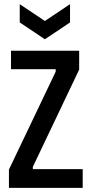

<svg xmlns="http://www.w3.org/2000/svg" viewBox="-20 -904 441 924"><path d="M23 0V-88L248 -559V-571H33V-660H361V-569L138 -101V-90H378V0ZM75 -884 196 -803 317 -884V-796L196 -715L75 -796Z"/></svg>

Font: Bricolage Grotesque 10pt Condensed Medium
Style: Regular
Weight: 500
Width: 3
Designer: Mathieu Triay
Foundry: Atelier Triay
Version: Version 1.000; ttfautohint (v1.8.4.7-5d5b);gftools[0.9.32]